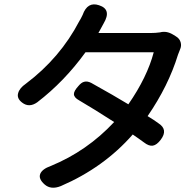

<svg xmlns="http://www.w3.org/2000/svg" viewBox="-20 -822 897 878"><path d="M164 -27Q173 -49 212 -63Q378 -131 502 -264Q407 -325 342 -363Q318 -376 318 -392Q318 -406 338 -428Q352 -445 365 -448Q379 -452 397 -443Q503 -384 567 -345Q653 -469 683 -583H527H371Q274 -449 150 -354Q113 -328 81 -353Q56 -372 63 -396Q69 -419 98 -439Q255 -557 343 -726Q349 -735 358 -754Q380 -816 433 -798Q492 -779 454 -715Q449 -707 442 -693L430 -671H668Q691 -671 712 -674Q741 -682 771 -664L784 -656Q801 -646 806 -629Q811 -612 803 -595Q797 -579 794 -572Q750 -429 655 -291Q685 -273 705 -258Q750 -229 715 -183Q697 -159 679 -156Q661 -153 638 -171Q630 -177 613 -189Q596 -201 587 -207Q455 -56 258 29Q213 47 184 21.5Q155 -4 164 -27Z"/></svg>

Font: GenSenRounded TW M
Style: Regular
Weight: 500
Version: Version 1.501;PS 1;hotconv 16.6.51;makeotf.lib2.5.65220